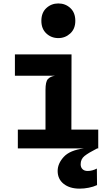

<svg xmlns="http://www.w3.org/2000/svg" viewBox="-20 -861 640 1114"><path d="M244 -15V-339.5Q244 -386.5 257.5 -401.8Q271 -417 298.5 -421.5L244 -460.5V-487.5L395 -545.5L394 -15ZM83.5 0V-109H550V0ZM66.5 -421.5V-545.5H395L372.5 -421.5ZM318.5 -640Q277.5 -640 248.8 -667Q220 -694 220 -740Q220 -787.5 249 -814.2Q278 -841 318.5 -841Q359.5 -841 388.2 -814.2Q417 -787.5 417 -740Q417 -694 387.8 -667Q358.5 -640 318.5 -640ZM442 233.5Q384.5 233.5 349.5 205.8Q314.5 178 314.5 131Q314.5 88 350 49.2Q385.5 10.5 467 0H544Q493 26 470.5 44Q448 62 448 92Q448 110 458.8 120.5Q469.5 131 488.5 131Q515.5 131 542 117L543 213Q521.5 223 494.8 228.2Q468 233.5 442 233.5Z"/></svg>

Font: Spline Sans Mono
Style: Bold
Weight: 700
Designer: Eben Sorkin, Mirko Velimirovic
Foundry: Sorkin Type
Version: Version 1.004